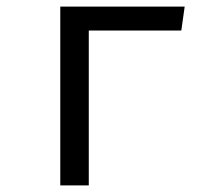

<svg xmlns="http://www.w3.org/2000/svg" viewBox="-20 -560 655 580"><path d="M248.2 -467.7V0H162.1V-540H537.9L527.7 -467.7Z"/></svg>

Font: Fira Code Fixed
Style: Regular
Weight: 400
Monospace: yes
Designer: Carrois Corporate, Edenspiekermann AG, Nikita Prokopov
Foundry: Carrois Corporate, Edenspiekermann AG, Nikita Prokopov
Version: Version 5.002